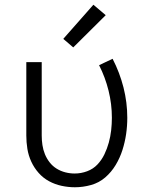

<svg xmlns="http://www.w3.org/2000/svg" viewBox="-20 -782 640 810"><path d="M296 8Q268 8 240 2Q212 -4 187 -17.5Q162 -31 143 -52.5Q124 -74 112 -100Q100 -126 95.5 -154Q91 -182 91 -210V-520H156V-210Q156 -190 159 -170Q162 -150 169.5 -131.5Q177 -113 189.5 -97Q202 -81 219 -70.5Q236 -60 255.5 -55Q275 -50 295 -50Q322 -50 347.5 -59.5Q373 -69 391 -88Q409 -107 420.5 -131Q432 -155 439 -180.5Q446 -206 449 -232.5Q452 -259 452 -285Q452 -343 438 -399.5Q424 -456 398 -507L455 -534Q485 -476 501 -413Q517 -350 517 -285Q517 -250 512 -216Q507 -182 496.5 -149Q486 -116 468 -86Q450 -56 424 -33.5Q398 -11 364 -1.5Q330 8 296 8ZM289 -582 247 -618 374 -762 426 -718Z"/></svg>

Font: Iosevka Custom Light Extended
Style: Regular
Weight: 300
Width: 7
Monospace: yes
Designer: Belleve Invis
Foundry: Belleve Invis
Version: Version 11.2.4; ttfautohint (v1.8.4)